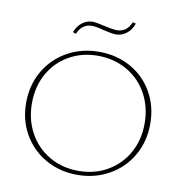

<svg xmlns="http://www.w3.org/2000/svg" viewBox="-91 -936 976 1026"><g transform="rotate(10 396.5 -422.5)"><path d="M241 -742Q253 -775 278.5 -795Q304 -815 335 -815Q356 -815 400 -804Q406 -803 429.5 -798Q453 -793 470 -793Q497 -793 516.5 -807.5Q536 -822 547 -850L564 -845Q552 -810 526 -790Q500 -770 468 -770Q446 -770 398 -782Q358 -793 335 -793Q309 -793 289 -778.5Q269 -764 258 -736ZM60 -327Q60 -423 104 -499.5Q148 -576 225.5 -619.5Q303 -663 399 -663Q494 -663 570.5 -620Q647 -577 690 -501Q733 -425 733 -331Q733 -235 689 -158.5Q645 -82 567.5 -38.5Q490 5 395 5Q300 5 223.5 -38.5Q147 -82 103.5 -157.5Q60 -233 60 -327ZM703 -327Q703 -417 663.5 -488.5Q624 -560 553.5 -600.5Q483 -641 395 -641Q308 -641 238.5 -601Q169 -561 130 -490.5Q91 -420 91 -331Q91 -241 130.5 -169.5Q170 -98 240 -57.5Q310 -17 398 -17Q485 -17 554.5 -57Q624 -97 663.5 -167.5Q703 -238 703 -327Z"/></g></svg>

Font: Ysabeau Infant Extralight
Style: Regular
Weight: 200
Designer: Christian Thalmann (Catharsis Fonts)
Version: Version 0.003